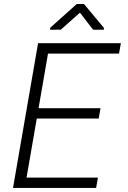

<svg xmlns="http://www.w3.org/2000/svg" viewBox="-20 -923 627 943"><path d="M490.7 -785.6 489.7 -776.9H437.5L372.6 -860.8L278.8 -777.3L225.6 -776.9L226.6 -786.6L356.9 -903.3H392.6ZM464.8 -340.8H160.6L110.4 -50.8H460.9L452.1 0H43.9L167 -710.9H573.7L564.5 -659.7H215.8L169.4 -391.6H473.6Z"/></svg>

Font: TypoPRO Roboto Mono
Style: Italic
Weight: 300
Designer: Google
Version: Version 2.000986; 2015; ttfautohint (v1.3)